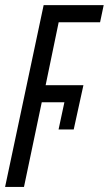

<svg xmlns="http://www.w3.org/2000/svg" viewBox="-20 -734 427 754"><path d="M0 0 151.4 -713.9H387.2L373 -646.5H210.4L159.2 -399.4H307.6L269.5 -225.6H210L232.9 -332.5H144L74.2 0Z"/></svg>

Font: Open Sans Condensed
Style: Italic
Weight: 400
Width: 3
Italic angle: -12°
Designer: Monotype Design Team
Foundry: Monotype Imaging Inc.
Version: Version 3.000